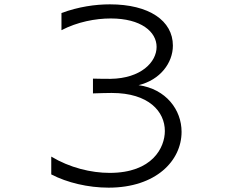

<svg xmlns="http://www.w3.org/2000/svg" viewBox="-20 -813 1040 884"><path d="M216 -10C289 28 386 51 480 51C698 51 816 -73 816 -206C816 -307 745 -403 618 -421C718 -445 776 -524 776 -603C776 -718 666 -793 486 -793C419 -793 341 -782 263 -753V-674C336 -712 419 -728 490 -728C629 -728 701 -667 701 -597C701 -527 629 -452 489 -450C480 -450 430 -450 408 -451V-383C429 -384 482 -385 491 -385H495C665 -385 739 -299 739 -210C739 -134 682 -17 485 -17C399 -17 301 -41 216 -92Z"/></svg>

Font: LINE Seed JP App_OTF Regular
Style: Regular
Weight: 400
Designer: LY Corporation & Fontrix & Fontworks
Version: Version 1.002